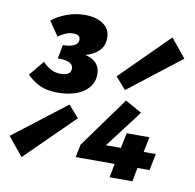

<svg xmlns="http://www.w3.org/2000/svg" viewBox="-134 -721 808 796"><g transform="rotate(10 270.0 -322.5)"><path d="M106 -308Q61 -308 31.5 -321Q2 -334 -25 -361L27 -424Q42 -408 61 -397.5Q80 -387 103 -387Q122 -387 134 -393.5Q146 -400 146 -417Q146 -431 132 -439.5Q118 -448 81 -448L92 -506Q120 -506 138 -514Q156 -522 156 -539Q156 -552 147.5 -556.5Q139 -561 126 -561Q110 -561 94 -554Q78 -547 64 -537L23 -597Q49 -618 85 -631.5Q121 -645 162 -645Q209 -645 238.5 -624.5Q268 -604 268 -567Q268 -532 245.5 -511Q223 -490 191 -482Q254 -467 254 -411Q254 -386 242 -366.5Q230 -347 210 -334Q190 -321 163 -314.5Q136 -308 106 -308ZM4 -19 -60 -97 162 -268 206 -218ZM378 -367 334 -417 534 -616 598 -538ZM378 0 389 -58H225L236 -112L390 -325L460 -286L340 -128H403L416 -192H512L499 -128H550L536 -58H485L474 0Z"/></g></svg>

Font: Source Code Pro Black
Style: Italic
Weight: 900
Italic angle: -11°
Monospace: yes
Designer: Paul D. Hunt, Teo Tuominen
Foundry: Adobe Systems Incorporated
Version: Version 1.050;PS 1.000;hotconv 16.6.51;makeotf.lib2.5.65220